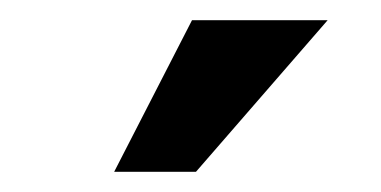

<svg xmlns="http://www.w3.org/2000/svg" viewBox="-20 -760 373 188"><path d="M168 -740.2H300.8L171.9 -591.8H91.8Z"/></svg>

Font: Miedinger*
Style: Bold
Weight: 700
Version: Version 001.000